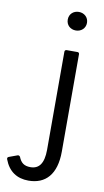

<svg xmlns="http://www.w3.org/2000/svg" viewBox="-242 -786 599 1101"><g transform="rotate(10 57.0 -235.5)"><path d="M125 -629C156 -629 181 -651 181 -683C181 -715 156 -737 125 -737C93 -737 69 -715 69 -683C69 -651 93 -629 125 -629ZM7 266C106 266 167 202 167 69V-498C167 -505 163 -509 156 -509H94C87 -509 82 -505 82 -498V73C82 154 54 188 5 188C-32 188 -51 173 -64 140C-68 134 -73 132 -79 134L-128 152C-134 155 -137 159 -134 167C-109 234 -60 266 7 266Z"/></g></svg>

Font: LINE Seed JP_OTF Regular
Style: Regular
Weight: 400
Designer: LY Corporation & Fontrix & Fontworks
Version: Version 1.002